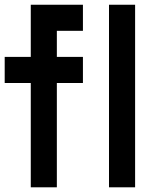

<svg xmlns="http://www.w3.org/2000/svg" viewBox="-20 -798 707 818"><path d="M222.2 -555.6H333.3V-444.4H222.2V0H111.1V-444.4H0V-555.6H111.1V-777.8H333.3V-666.7H222.2ZM555.6 0H444.4V-777.8H555.6Z"/></svg>

Font: Pixeloid Sans
Style: Regular
Weight: 400
Designer: GGBotNet
Foundry: GGBotNet
Version: 0.5